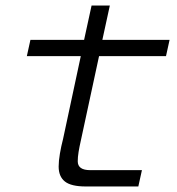

<svg xmlns="http://www.w3.org/2000/svg" viewBox="-20 -674 640 694"><path d="M290 0Q237 0 214.5 -18Q192 -36 192 -72Q192 -92 196.5 -118.5Q201 -145 208 -172L272 -471H77L90 -530H284L311 -654H377L350 -530H593L580 -471H338L272 -165Q267 -143 264 -124.5Q261 -106 261 -91Q261 -59 306 -59H493L480 0Z"/></svg>

Font: Geist Mono Light
Style: Italic
Weight: 300
Italic angle: -12°
Monospace: yes
Designer: Basement.studio, Andrés Briganti, Mateo Zaragoza
Foundry: Basement.studio, Vercel, Andrés Briganti, Guido Ferreyra, Mateo Zaragoza
Version: Version 1.500; ttfautohint (v1.8.4.7-5d5b)